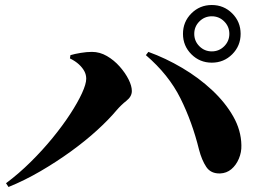

<svg xmlns="http://www.w3.org/2000/svg" viewBox="-20 -794 1040 766"><path d="M825 -544Q777 -544 743.5 -577.5Q710 -611 710 -659Q710 -707 743.5 -740.5Q777 -774 825 -774Q873 -774 906.5 -740.5Q940 -707 940 -659Q940 -611 906.5 -577.5Q873 -544 825 -544ZM4 -63Q55 -101 102.5 -148Q150 -195 190 -244Q230 -293 260 -339Q290 -385 307 -422Q324 -459 324 -480Q324 -496 316.5 -510Q309 -524 295 -537Q281 -550 259 -561L261 -574Q278 -579 302 -583Q326 -587 347 -587Q378 -587 406.5 -570.5Q435 -554 457.5 -528.5Q480 -503 493 -477Q506 -451 506 -431Q506 -409 484.5 -392Q463 -375 445 -354Q414 -317 367.5 -274.5Q321 -232 263 -190Q205 -148 141.5 -111Q78 -74 14 -48ZM858 -102Q821 -101 803 -128Q785 -155 774 -197Q747 -307 700 -401.5Q653 -496 562 -574L572 -587Q641 -562 707 -523Q773 -484 826 -434.5Q879 -385 910.5 -329.5Q942 -274 943 -215Q944 -187 933 -161Q922 -135 903 -119Q884 -103 858 -102ZM825 -589Q854 -589 874.5 -609.5Q895 -630 895 -659Q895 -688 874.5 -708.5Q854 -729 825 -729Q796 -729 775.5 -708.5Q755 -688 755 -659Q755 -630 775.5 -609.5Q796 -589 825 -589Z"/></svg>

Font: Noto Serif JP ExtraLight Black
Style: Regular
Weight: 900
Version: Version 2.003-H1;hotconv 1.1.1;makeotfexe 2.6.0